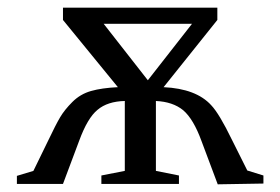

<svg xmlns="http://www.w3.org/2000/svg" viewBox="-20 -478 730 500"><path d="M666 0 547 2 505 -110Q484 -168 457 -191Q430 -213 386 -215V-33L446 -21V1H244V-21L305 -33V-215Q260 -214 234 -192Q208 -171 186 -111L144 1H24V-20L67 -33L106 -113Q125 -153 136.5 -172.5Q148 -192 168.5 -212.5Q189 -233 217 -241Q245 -249 287 -251L144 -426V-458H546V-426L406 -251Q491 -247 530 -204Q551 -182 584 -114L624 -34L666 -21ZM365 -269 480 -416H250Z"/></svg>

Font: Libra Serif Modern
Style: Regular
Weight: 400
Designer: Stefan Peev, Context Ltd
Foundry: Stefan Peev, Context Ltd
Version: Version 1.000